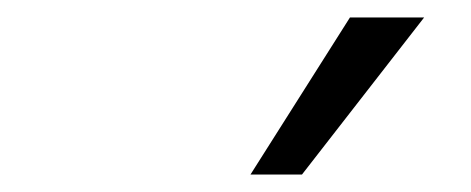

<svg xmlns="http://www.w3.org/2000/svg" viewBox="-20 -760 540 220"><path d="M267 -560 381 -740H466L326 -560Z"/></svg>

Font: Nunito Sans 7pt Condensed
Style: Italic
Weight: 400
Width: 3
Italic angle: -9°
Designer: Vernon Adams
Foundry: Vernon Adams
Version: Version 3.101;gftools[0.9.27]